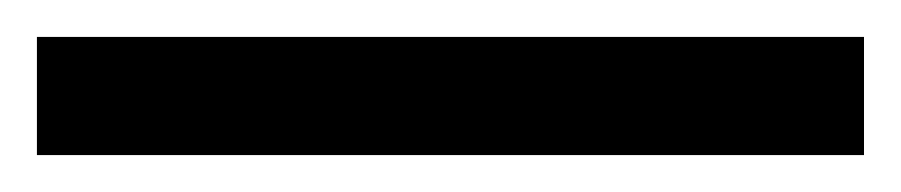

<svg xmlns="http://www.w3.org/2000/svg" viewBox="-22 70 488 104"><path d="M446 154H-2V90H446Z"/></svg>

Font: Noto Sans Ethiopic
Style: Regular
Weight: 400
Designer: Monotype Design Team
Foundry: Monotype Imaging Inc.
Version: Version 2.102; ttfautohint (v1.8.4.7-5d5b)